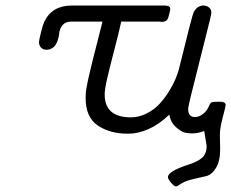

<svg xmlns="http://www.w3.org/2000/svg" viewBox="-20 -478 837 695"><path d="M121.1 -325.2Q121.1 -331.1 127.9 -359.1Q134.8 -387.2 140.1 -398.9Q168 -458 240.2 -458H574.2Q596.2 -458 596.2 -446.8Q596.2 -438 589.8 -417Q585.9 -398.9 565.9 -398.9Q564 -398.9 561 -399.4Q558.1 -399.9 557.1 -399.9H418.9Q410.2 -359.9 394 -298.3Q377.9 -236.8 368.4 -195.8Q358.9 -154.8 358.9 -136.2Q358.9 -53.2 454.1 -53.2Q482.9 -53.2 510.5 -67.1Q538.1 -81.1 557.1 -101.6Q576.2 -122.1 591.6 -147Q606.9 -171.9 615 -191.4Q623 -210.9 627 -225.1Q675.8 -424.3 681.2 -434.1Q694.3 -458 716.8 -458Q728 -458 736.6 -450.9Q745.1 -443.8 745.1 -432.1Q745.1 -427.2 740.2 -407.2L670.9 -130.9Q661.1 -90.8 661.1 -83Q661.1 -54.2 686 -54.2Q700.2 -54.2 715.1 -65.7Q730 -77.1 737.8 -97.2Q741.7 -106 746.8 -107.9Q752 -109.9 774.9 -109.9Q796.9 -109.9 796.9 -98.1Q796.9 -93.3 786.4 -53.7Q775.9 -14.2 775.9 9.8Q775.9 17.6 776.4 35.9Q776.9 54.2 776.9 62Q776.9 106 761.5 130.4Q746.1 154.8 726.6 159.4Q707 164.1 679 170.4Q650.9 176.8 636 186.8Q621.1 196.8 617.2 196.8Q610.4 196.8 599.1 183.3Q587.9 169.9 587.9 163.1Q587.9 142.1 661.1 118.2Q693.4 108.4 710.7 93.8Q728 79.1 728 49.8Q728 47.9 719.2 -3.9Q697.3 4.9 674.8 4.9Q661.6 4.9 648.9 2Q636.2 -1 617.2 -17.6Q598.1 -34.2 592.8 -63Q521 5.9 441.9 5.9Q377.9 5.9 334 -23.7Q290 -53.2 290 -123Q290 -131.8 290.5 -140.4Q291 -148.9 293.5 -162.4Q295.9 -175.8 298.3 -187Q300.8 -198.2 306.4 -222.2Q312 -246.1 316.9 -265.6Q321.8 -285.2 332.3 -325.7Q342.8 -366.2 351.1 -399.9H238.8Q216.8 -399.9 206.3 -387Q195.8 -374 194.3 -357.4Q192.9 -340.8 185.5 -323.5Q178.2 -306.2 161.1 -299.8Q153.3 -297.9 148.9 -297.9Q135.7 -297.9 128.4 -305.9Q121.1 -314 121.1 -325.2Z"/></svg>

Font: CMU Concrete
Style: Italic
Weight: 500
Italic angle: -14.04°
Version: Version 0.7.0